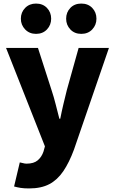

<svg xmlns="http://www.w3.org/2000/svg" viewBox="-20 -838 644 1077"><path d="M143 219Q115 219 96 216Q77 213 59 208L91 73Q99 74 109 77Q119 80 129 80Q170 80 192 61Q214 42 224 12L232 -17L14 -569H193L269 -333Q282 -294 292 -254Q302 -214 313 -172H318Q326 -213 335.5 -253Q345 -293 355 -333L421 -569H591L395 1Q368 74 335 122.5Q302 171 256.5 195Q211 219 143 219ZM182 -648Q145 -648 121 -673Q97 -698 97 -733Q97 -769 121 -793.5Q145 -818 182 -818Q220 -818 243.5 -793.5Q267 -769 267 -733Q267 -698 243.5 -673Q220 -648 182 -648ZM436 -648Q398 -648 374.5 -673Q351 -698 351 -733Q351 -769 374.5 -793.5Q398 -818 436 -818Q474 -818 497.5 -793.5Q521 -769 521 -733Q521 -698 497.5 -673Q474 -648 436 -648Z"/></svg>

Font: Noto Sans JP Thin Black
Style: Regular
Weight: 900
Version: Version 2.004-H2;hotconv 1.0.118;makeotfexe 2.5.65603